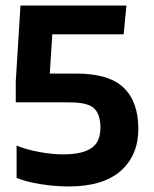

<svg xmlns="http://www.w3.org/2000/svg" viewBox="-20 -664 558 694"><path d="M227 10Q198 10 163.5 6.5Q129 3 96.5 -4Q64 -11 40 -21V-138Q75 -123 122.5 -114.5Q170 -106 208 -106Q276 -106 309.5 -128Q343 -150 343 -203Q343 -250 320.5 -272Q298 -294 231 -294H37V-370L54 -644H437L427 -540H169L160 -398H257Q374 -398 427 -347Q480 -296 480 -198Q480 -103 416.5 -46.5Q353 10 227 10Z"/></svg>

Font: Kanit Medium
Style: Regular
Weight: 500
Designer: Katatrad Team
Foundry: CadsonDemak
Version: Version 2.000; ttfautohint (v1.8.3)